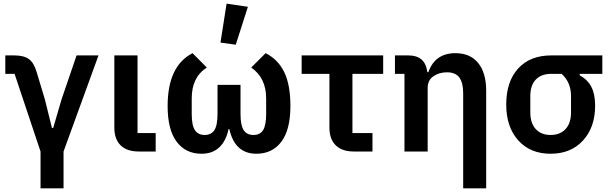

<svg xmlns="http://www.w3.org/2000/svg" viewBox="-20 -823 3315 1043"><path d="M200.2 200.2V0L59.1 -421.9H8.8V-522H58.1Q109.4 -522 137 -502Q164.6 -481.9 179.2 -431.2L224.1 -282.2L262.2 -127.9H269L314 -282.2L396 -522H515.1L325.2 0V200.2Z M733.9 0Q668.9 0 635 -33.7Q601.1 -67.4 601.1 -129.9V-522H727.1V-100.1H825.7V0Z M1260.7 -580.1 1177.7 -591.8 1210.9 -803.2 1326.7 -786.1ZM1074.7 12.2Q988.8 12.2 939.7 -53Q890.6 -118.2 890.6 -247.1Q890.6 -464.8 1025.9 -534.2L1103.5 -456.1Q1021.5 -403.8 1021.5 -289.1V-204.1Q1021.5 -142.1 1038.8 -116Q1056.2 -89.8 1091.8 -89.8Q1127.4 -89.8 1144.5 -116Q1161.6 -142.1 1161.6 -204.1V-361.8H1286.6V-204.1Q1286.6 -142.1 1303.7 -116Q1320.8 -89.8 1356.9 -89.8Q1392.6 -89.8 1409.2 -116Q1425.8 -142.1 1425.8 -204.1V-289.1Q1425.8 -399.9 1344.7 -456.1L1422.9 -534.2Q1490.7 -500 1524.2 -430.9Q1557.6 -361.8 1557.6 -247.1Q1557.6 -118.2 1508.3 -53Q1459 12.2 1372.6 12.2Q1255.9 12.2 1225.6 -122.1H1221.7Q1208 -57.1 1171.1 -22.5Q1134.3 12.2 1074.7 12.2Z M1901.9 0Q1837.9 0 1803.7 -33.7Q1769.5 -67.4 1769.5 -129.9V-421.9H1618.7V-522H2061.5V-421.9H1894.5V-100.1H2003.4V0Z M2496.1 200.2V-316.9Q2496.1 -374 2475.1 -402.1Q2454.1 -430.2 2408.2 -430.2Q2364.7 -430.2 2334 -408.4Q2303.2 -386.7 2303.2 -346.2V0H2177.2V-421.9H2125.5V-522H2198.2Q2287.1 -522 2300.3 -438L2301.3 -431.2H2307.1Q2343.3 -534.2 2454.1 -534.2Q2534.2 -534.2 2577.6 -480.7Q2621.1 -427.2 2621.1 -330.1V200.2Z M2970.7 12.2Q2860.4 12.2 2795.2 -60.5Q2730 -133.3 2730 -254.9Q2730 -379.9 2794.7 -450.9Q2859.4 -522 2975.1 -522H3252V-421.9H3128.9V-414.1Q3171.9 -390.6 3192.4 -351.1Q3212.9 -311.5 3212.9 -249Q3212.9 -131.8 3147.2 -59.8Q3081.5 12.2 2970.7 12.2ZM2970.7 -89.8Q3022.5 -89.8 3052.2 -121.8Q3082 -153.8 3082 -212.9V-300.8Q3082 -376 3030.8 -421.9H2975.1Q2920.9 -421.9 2890.9 -390.9Q2860.8 -359.9 2860.8 -300.8V-212.9Q2860.8 -153.8 2890.4 -121.8Q2919.9 -89.8 2970.7 -89.8Z"/></svg>

Font: Anuphan SemiBold
Style: Bold
Weight: 600
Designer: Mike Abbink, Paul van der Laan, Pieter van Rosmalen, Mint Tantisuwanna
Foundry: Bold Monday; Cadson Demak
Version: Version 3.002;hotconv 1.0.109;makeotfexe 2.5.65596